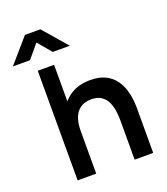

<svg xmlns="http://www.w3.org/2000/svg" viewBox="-234 -1070 1028 1185"><g transform="rotate(-20 280.0 -477.5)"><path d="M-66 -797.5 70.7 -955H171.7L308.3 -797.5H195.8L121.2 -886.7L46.5 -797.5ZM443.5 0V-260.2Q443.5 -285.2 439.9 -316.2Q436.2 -347.2 423.7 -376Q411.1 -404.8 385.8 -423.3Q360.6 -441.8 317.3 -441.8Q294.5 -441.8 272 -434.4Q249.6 -426.9 231.4 -408.8Q213.2 -390.7 202.2 -358.8Q191.2 -326.8 191.2 -277.5L119.7 -308.2Q119.7 -376.9 146.4 -433Q173.2 -489.2 225.1 -522.2Q277 -555.3 353.2 -555.3Q412.9 -555.3 452 -535.5Q491 -515.7 514 -484.5Q537 -453.4 548 -418.4Q559 -383.3 562.2 -352Q565.5 -320.8 565.5 -301.5V0ZM69.2 0V-720H176.5V-340.8H191.2V0Z"/></g></svg>

Font: Manrope ExtraLight
Style: Regular
Weight: 200
Designer: Mikhail Sharanda
Foundry: Mikhail Sharanda
Version: Version 4.505